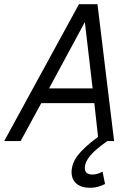

<svg xmlns="http://www.w3.org/2000/svg" viewBox="-41 -670 641 912"><path d="M-21 0 334 -650H422L501 0H427L407 -180H155L57 0ZM192 -250H399L362 -565ZM386 222Q345 222 322 202Q299 182 299 148Q299 107 328 68.5Q357 30 425 -20L469 0Q412 40 387 70Q362 100 362 128Q362 159 398 159Q411 159 423.5 155Q436 151 446 145L458 204Q445 211 426.5 216.5Q408 222 386 222Z"/></svg>

Font: Sometype Mono
Style: Italic
Weight: 400
Italic angle: -12°
Monospace: yes
Designer: Ryoichi Tsunekawa
Foundry: Dharma Type
Version: Version 1.000; ttfautohint (v1.8.3)